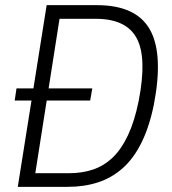

<svg xmlns="http://www.w3.org/2000/svg" viewBox="-20 -725 667 745"><path d="M49 0 161 -705H356Q508 -705 561.5 -610.5Q615 -516 577 -319Q559 -231 528 -169.5Q497 -108 454.5 -71Q412 -34 359 -17Q306 0 243 0ZM117 -53H249Q300 -53 342 -67.5Q384 -82 417.5 -114Q451 -146 476.5 -200Q502 -254 518 -333Q551 -501 510.5 -576.5Q470 -652 352 -652H211ZM37 -335 44 -382H338L330 -335Z"/></svg>

Font: Nunito Sans 10pt Condensed Light
Style: Italic
Weight: 300
Width: 3
Italic angle: -9°
Designer: Vernon Adams
Foundry: Vernon Adams
Version: Version 3.101;gftools[0.9.27]